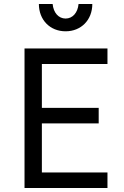

<svg xmlns="http://www.w3.org/2000/svg" viewBox="-20 -943 620 963"><path d="M103 0H519V-78H190V-324H475V-402H190V-622H519V-700H103ZM244 -923H175C175 -843 231 -786 309 -786C387 -786 443 -843 443 -923H374C370 -879 344 -850 309 -850C274 -850 248 -879 244 -923Z"/></svg>

Font: CommitMono-dimboump
Style: Regular
Weight: 400
Monospace: yes
Designer: Eigil Nikolajsen
Foundry: Eigil Nikolajsen
Version: Version 1.143